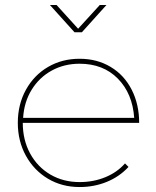

<svg xmlns="http://www.w3.org/2000/svg" viewBox="-20 -754 629 774"><path d="M483.9 -95.2 498 -81.1Q461.9 -42 410.9 -21Q359.9 0 300.8 0Q230 0 173.6 -33.4Q117.2 -66.9 84.5 -126Q51.8 -185.1 51.8 -258.8Q51.8 -333 84.5 -392.1Q117.2 -451.2 173.6 -484.1Q230 -517.1 300.8 -517.1Q371.6 -517.1 426.3 -484.1Q481 -451.2 511 -392.1Q541 -333 541 -258.8H71.8Q71.8 -189.9 101.3 -135.5Q130.9 -81.1 182.9 -50.5Q234.9 -20 300.8 -20Q356.9 -20 404.5 -39.6Q452.1 -59.1 483.9 -95.2ZM73.2 -278.8H521Q514.2 -377 455.1 -437Q396 -497.1 300.8 -497.1Q238.8 -497.1 188.5 -469.5Q138.2 -441.9 107.7 -392.3Q77.1 -342.8 73.2 -278.8ZM208 -733.9 294.9 -638.2 382.3 -733.9H409.2L310.1 -624H280.3L181.2 -733.9Z"/></svg>

Font: Montserrat
Style: Thin
Weight: 250
Designer: Julieta Ulanovsky
Foundry: Julieta Ulanovsky
Version: Version 1.000;PS 002.000;hotconv 1.0.70;makeotf.lib2.5.58329